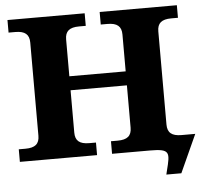

<svg xmlns="http://www.w3.org/2000/svg" viewBox="-56 -759 1013 944"><g transform="rotate(-5 450.5 -287.5)"><path d="M294 -120V-329H572V-120C572 -80 551 -62 503 -62H470V0H658C758 0 754 18 731 108L727 125H801L886 -62H818C770 -62 749 -80 749 -120V-580C749 -620 770 -638 818 -638H851V-700H470V-638H503C551 -638 572 -620 572 -580V-398H294V-580C294 -620 315 -638 363 -638H396V-700H15V-638H48C96 -638 117 -620 117 -580V-120C117 -80 96 -62 48 -62H15V0H396V-62H363C315 -62 294 -80 294 -120Z"/></g></svg>

Font: LT Superior Serif ExtraBold
Style: Regular
Weight: 800
Designer: Daniel Lyons
Foundry: LyonsType
Version: Version 2.120;FEAKit 1.0